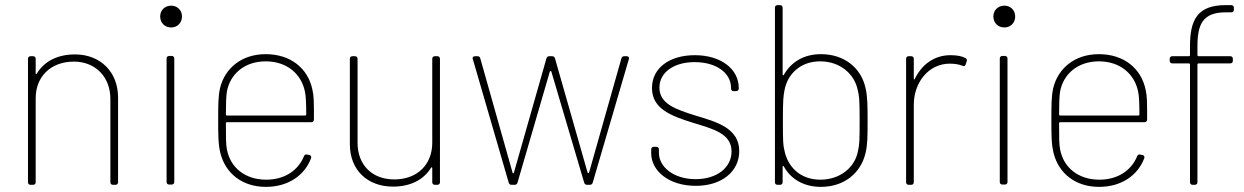

<svg xmlns="http://www.w3.org/2000/svg" viewBox="-20 -720 4846 748"><path d="M272 -508C204 -508 152 -481 123 -433C121 -430 119 -431 119 -435V-491C119 -497 115 -501 109 -501H99C93 -501 89 -497 89 -491V-10C89 -4 93 0 99 0H109C115 0 119 -4 119 -10V-337C119 -422 178 -480 268 -480C351 -480 410 -421 410 -335V-10C410 -4 414 0 420 0H430C436 0 440 -4 440 -10V-340C440 -440 371 -508 272 -508Z M647 -613C671 -613 689 -631 689 -656C689 -680 671 -698 647 -698C622 -698 604 -680 604 -656C604 -631 622 -613 647 -613ZM639 -1H649C655 -1 659 -5 659 -11V-492C659 -498 655 -502 649 -502H639C633 -502 629 -498 629 -492V-11C629 -5 633 -1 639 -1Z M1017 -20C934 -20 877 -68 864 -138C860 -156 860 -190 860 -240C860 -243 862 -244 864 -244H1193C1199 -244 1203 -248 1203 -255C1203 -327 1203 -344 1197 -371C1180 -453 1113 -509 1015 -509C922 -509 856 -455 837 -376C830 -344 830 -309 830 -252C830 -196 830 -156 839 -122C859 -45 923 8 1016 8C1103 8 1167 -37 1192 -104C1194 -110 1191 -115 1185 -116L1176 -118C1170 -119 1166 -117 1164 -111C1142 -57 1090 -20 1017 -20ZM1015 -481C1098 -481 1154 -432 1168 -363C1172 -346 1173 -311 1173 -274C1173 -271 1171 -270 1169 -270H864C862 -270 860 -271 860 -274C860 -313 861 -346 864 -364C877 -432 933 -481 1015 -481Z M1664 -491V-164C1664 -79 1606 -21 1516 -21C1431 -21 1373 -76 1373 -164V-491C1373 -497 1369 -501 1363 -501H1353C1347 -501 1343 -497 1343 -491V-158C1343 -56 1413 7 1511 7C1578 7 1630 -19 1659 -66C1661 -69 1664 -69 1664 -65V-10C1664 -4 1668 0 1674 0H1684C1690 0 1694 -4 1694 -10V-491C1694 -497 1690 -501 1684 -501H1674C1668 -501 1664 -497 1664 -491Z M1973 0H1985C1991 0 1994 -3 1996 -8L2122 -441C2123 -444 2127 -444 2128 -441L2256 -8C2258 -3 2261 0 2267 0H2278C2284 0 2287 -3 2289 -8L2430 -490C2432 -497 2428 -501 2421 -501H2412C2406 -501 2403 -498 2401 -493L2275 -48C2274 -45 2270 -45 2269 -48L2142 -493C2140 -498 2137 -501 2131 -501H2120C2114 -501 2111 -498 2109 -493L1982 -47C1981 -44 1978 -44 1977 -47L1851 -493C1850 -498 1846 -501 1840 -501H1831C1825 -501 1821 -498 1821 -493C1821 -492 1822 -491 1822 -490L1962 -8C1964 -3 1967 0 1973 0Z M2691 4C2793 4 2860 -53 2860 -131C2860 -221 2772 -245 2689 -270C2613 -294 2549 -315 2549 -379C2549 -437 2604 -478 2686 -478C2773 -478 2828 -434 2828 -378V-375C2828 -369 2832 -365 2838 -365H2848C2854 -365 2858 -369 2858 -375V-378C2858 -450 2790 -505 2687 -505C2588 -505 2520 -455 2520 -377C2520 -294 2599 -267 2682 -241C2757 -218 2830 -200 2830 -130C2830 -68 2774 -22 2690 -22C2603 -22 2547 -71 2547 -124V-138C2547 -144 2543 -148 2537 -148H2527C2521 -148 2517 -144 2517 -138V-123C2517 -54 2586 4 2691 4Z M3352 -377C3335 -455 3270 -509 3178 -509C3111 -509 3062 -478 3034 -429C3032 -425 3029 -426 3029 -430V-690C3029 -696 3025 -700 3019 -700H3009C3003 -700 2999 -696 2999 -690V-10C2999 -4 3003 0 3009 0H3019C3025 0 3029 -4 3029 -10V-70C3029 -74 3032 -75 3034 -71C3061 -22 3112 8 3178 8C3269 8 3334 -46 3352 -124C3360 -156 3360 -193 3360 -249C3360 -305 3360 -344 3352 -377ZM3323 -134C3312 -68 3253 -20 3176 -20C3095 -20 3048 -73 3036 -134C3031 -154 3030 -166 3030 -250C3030 -333 3032 -345 3036 -367C3047 -430 3097 -481 3175 -481C3254 -481 3310 -431 3322 -367C3327 -347 3329 -335 3329 -251C3329 -168 3328 -156 3323 -134Z M3683 -505C3619 -505 3571 -468 3544 -413C3543 -409 3540 -410 3540 -414V-491C3540 -497 3536 -501 3530 -501H3520C3514 -501 3510 -497 3510 -491V-10C3510 -4 3514 0 3520 0H3530C3536 0 3540 -4 3540 -10V-312C3540 -398 3597 -472 3680 -472C3701 -472 3716 -469 3729 -464C3735 -461 3740 -462 3742 -469L3746 -481C3748 -486 3746 -492 3741 -494C3727 -501 3710 -505 3683 -505Z M3893 -613C3917 -613 3935 -631 3935 -656C3935 -680 3917 -698 3893 -698C3868 -698 3850 -680 3850 -656C3850 -631 3868 -613 3893 -613ZM3885 -1H3895C3901 -1 3905 -5 3905 -11V-492C3905 -498 3901 -502 3895 -502H3885C3879 -502 3875 -498 3875 -492V-11C3875 -5 3879 -1 3885 -1Z M4263 -20C4180 -20 4123 -68 4110 -138C4106 -156 4106 -190 4106 -240C4106 -243 4108 -244 4110 -244H4439C4445 -244 4449 -248 4449 -255C4449 -327 4449 -344 4443 -371C4426 -453 4359 -509 4261 -509C4168 -509 4102 -455 4083 -376C4076 -344 4076 -309 4076 -252C4076 -196 4076 -156 4085 -122C4105 -45 4169 8 4262 8C4349 8 4413 -37 4438 -104C4440 -110 4437 -115 4431 -116L4422 -118C4416 -119 4412 -117 4410 -111C4388 -57 4336 -20 4263 -20ZM4261 -481C4344 -481 4400 -432 4414 -363C4418 -346 4419 -311 4419 -274C4419 -271 4417 -270 4415 -270H4110C4108 -270 4106 -271 4106 -274C4106 -313 4107 -346 4110 -364C4123 -432 4179 -481 4261 -481Z M4756 -672H4777C4783 -672 4787 -676 4787 -682V-690C4787 -696 4783 -700 4777 -700H4755C4644 -700 4616 -642 4616 -539V-505C4616 -503 4614 -501 4612 -501H4547C4541 -501 4537 -497 4537 -491V-483C4537 -477 4541 -473 4547 -473H4612C4614 -473 4616 -471 4616 -469V-10C4616 -4 4620 0 4626 0H4635C4641 0 4645 -4 4645 -10V-469C4645 -471 4647 -473 4649 -473H4773C4779 -473 4783 -477 4783 -483V-491C4783 -497 4779 -501 4773 -501H4649C4647 -501 4645 -503 4645 -505V-538C4645 -624 4664 -672 4756 -672Z"/></svg>

Font: Barlow Thin
Style: Regular
Weight: 250
Designer: Jeremy Tribby
Foundry: Tribby Type
Version: Version 1.422;hotconv 1.0.109;makeotfexe 2.5.65596